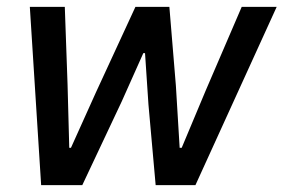

<svg xmlns="http://www.w3.org/2000/svg" viewBox="-20 -540 827 560"><path d="M100 0 67 -520H169L177 -295L182 -109H187L260 -271L375 -520H474L493 -290L504 -109H510L580 -276L685 -520H787L550 0H434L413 -235L403 -385H398L335 -244L220 0Z"/></svg>

Font: IBM Plex Sans Medium
Style: Italic
Weight: 500
Italic angle: -11.31°
Designer: Mike Abbink, Paul van der Laan, Pieter van Rosmalen
Foundry: Bold Monday
Version: Version 3.201